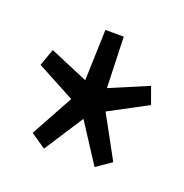

<svg xmlns="http://www.w3.org/2000/svg" viewBox="-62 -720 356 371"><g transform="rotate(20 115.5 -535.0)"><path d="M63.5 -407.3 32.6 -428.5 80.2 -515.4 1.9 -557.2 14.4 -592.1 93.2 -558.8 96.6 -663.4H134.4L137.8 -558.8L216.5 -592.1L229.1 -557.2L150.8 -515.4L198.3 -428.5L167.5 -407.3L115.5 -487.5Z"/></g></svg>

Font: Georama ExtraCondensed Thin
Style: Regular
Weight: 100
Width: 2
Designer: Jean-Baptiste Levee
Foundry: Production Type
Version: Version 1.001